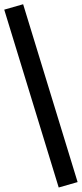

<svg xmlns="http://www.w3.org/2000/svg" viewBox="-41 -792 377 883"><path d="M315.9 45.4 65.4 -772.5 -21.5 -747.6 229 70.3Z"/></svg>

Font: Winston Medium
Style: Regular
Weight: 500
Designer: Vernon Adams, Kim Jin-seong, David Berlow, Cristiano Sobral
Foundry: The Winston Project Authors
Version: Version 3.004